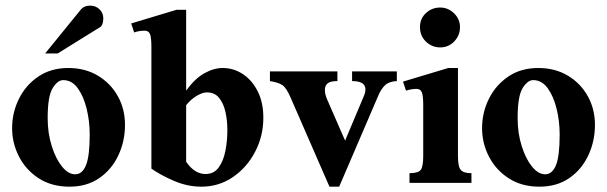

<svg xmlns="http://www.w3.org/2000/svg" viewBox="-20 -663 2202 696"><path d="M433.1 -210.4Q433.1 -150.9 408.9 -99.6Q384.8 -48.3 339.8 -17.3Q294.9 13.7 231.9 13.7Q167.5 13.7 120.8 -16.4Q74.2 -46.4 49.1 -95Q23.9 -143.6 23.9 -198.2Q23.9 -254.9 48.6 -304.7Q73.2 -354.5 118.9 -385.5Q164.6 -416.5 227.5 -416.5Q288.6 -416.5 335 -388.7Q381.3 -360.8 407.2 -314.2Q433.1 -267.6 433.1 -210.4ZM305.2 -175.3Q305.2 -223.1 294.2 -268.3Q283.2 -313.5 262 -343Q240.7 -372.6 209 -372.6Q189 -372.6 170.9 -343.5Q152.8 -314.5 152.8 -234.9Q152.8 -180.2 167.5 -133.8Q182.1 -87.4 204.8 -59.3Q227.5 -31.2 252.4 -31.2Q278.3 -31.2 291.7 -64.2Q305.2 -97.2 305.2 -175.3ZM354.5 -596.7Q354.5 -586.4 351.6 -576.9Q348.6 -567.4 340.3 -563L189 -469.2H143.6L273.9 -629.4Q285.2 -642.6 307.1 -642.6Q327.1 -642.6 340.8 -629.2Q354.5 -615.7 354.5 -596.7Z M934.6 -236.3Q934.6 -169.9 904.8 -112.8Q875 -55.7 824.2 -21Q773.4 13.7 710 13.7Q659.2 13.7 610.1 -7.6Q561 -28.8 528.8 -51.8V-492.2Q528.8 -527.3 523.7 -539.6Q518.6 -551.8 504.4 -551.8Q484.4 -551.8 466.3 -545.4L455.6 -578.1L619.6 -627.4H654.8V-334.5Q686 -377.9 720.5 -397.2Q754.9 -416.5 787.1 -416.5Q827.1 -416.5 860.6 -394.3Q894 -372.1 914.3 -331.8Q934.6 -291.5 934.6 -236.3ZM804.2 -191.4Q804.2 -226.6 797.1 -257.8Q790 -289.1 773.9 -308.6Q757.8 -328.1 730 -328.1Q714.4 -328.1 693.1 -315.7Q671.9 -303.2 654.8 -281.7V-76.7Q685.1 -32.2 725.1 -32.2Q755.4 -32.2 772.7 -55.9Q790 -79.6 797.1 -116.2Q804.2 -152.8 804.2 -191.4Z M1418.5 -404.3V-369.1Q1390.1 -367.7 1375.7 -354Q1361.3 -340.3 1351.1 -315.9L1209.5 13.7H1174.3L1032.7 -311Q1017.6 -345.7 1002.9 -355Q988.3 -364.3 958.5 -369.1V-404.3H1203.1V-369.1Q1178.2 -369.1 1168 -361.1Q1157.7 -353 1157.7 -337.4Q1157.7 -320.3 1167 -299.8L1231 -153.3L1297.4 -311Q1304.7 -327.1 1304.7 -338.9Q1304.7 -369.1 1256.3 -369.1V-404.3Z M1647.5 -564.9Q1647.5 -534.7 1626.7 -512.9Q1606 -491.2 1575.7 -491.2Q1545.9 -491.2 1524.2 -512Q1502.4 -532.7 1502.4 -564.9Q1502.4 -595.7 1524.2 -615.7Q1545.9 -635.7 1575.7 -635.7Q1604.5 -635.7 1626 -614.7Q1647.5 -593.8 1647.5 -564.9ZM1689 0H1464.4V-35.2Q1496.1 -35.2 1505.1 -47.1Q1514.2 -59.1 1514.2 -97.7V-281.2Q1514.2 -316.4 1509 -328.6Q1503.9 -340.8 1489.7 -340.8Q1472.7 -340.8 1451.7 -334.5L1440.9 -367.2L1605 -416.5H1640.1V-97.2Q1640.1 -58.6 1650.4 -46.9Q1660.6 -35.2 1689 -35.2Z M2136.7 -210.4Q2136.7 -150.9 2112.5 -99.6Q2088.4 -48.3 2043.5 -17.3Q1998.5 13.7 1935.5 13.7Q1871.1 13.7 1824.5 -16.4Q1777.8 -46.4 1752.7 -95Q1727.5 -143.6 1727.5 -198.2Q1727.5 -254.9 1752.2 -304.7Q1776.9 -354.5 1822.5 -385.5Q1868.2 -416.5 1931.2 -416.5Q1992.2 -416.5 2038.6 -388.7Q2085 -360.8 2110.8 -314.2Q2136.7 -267.6 2136.7 -210.4ZM2008.8 -175.3Q2008.8 -223.1 1997.8 -268.3Q1986.8 -313.5 1965.6 -343Q1944.3 -372.6 1912.6 -372.6Q1892.6 -372.6 1874.5 -343.5Q1856.4 -314.5 1856.4 -234.9Q1856.4 -180.2 1871.1 -133.8Q1885.7 -87.4 1908.4 -59.3Q1931.2 -31.2 1956.1 -31.2Q1981.9 -31.2 1995.4 -64.2Q2008.8 -97.2 2008.8 -175.3Z"/></svg>

Font: Scheherazade New
Style: Bold
Weight: 700
Designer: SIL International
Foundry: SIL International
Version: Version 4.000